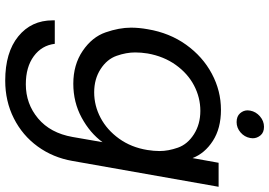

<svg xmlns="http://www.w3.org/2000/svg" viewBox="-168 -594 1032 736"><g transform="rotate(90 348.0 -226.0)"><path d="M448 -617Q426 -617 414.5 -630Q403 -643 403 -659Q403 -664 404 -669Q408 -691 426 -706.5Q444 -722 466 -722Q488 -722 499 -708.5Q510 -695 510 -679Q510 -674 509 -669Q505 -647 487.5 -632Q470 -617 448 -617ZM401 -557Q472 -557 520 -526Q568 -495 586 -448L604 -548H696L597 12Q584 87 541.5 145.5Q499 204 433.5 237Q368 270 289 270Q181 270 119.5 220Q58 170 58 88Q58 84 58 80H148Q154 130 195.5 160.5Q237 191 303 191Q378 191 434 144Q490 97 505 12L525 -103Q490 -55 431 -23Q372 9 301 9Q228 9 175 -27Q122 -63 104 -115Q86 -167 86 -212Q86 -243 92 -276Q106 -360 151.5 -423.5Q197 -487 262.5 -522Q328 -557 401 -557ZM555 -275Q559 -300 559 -322Q559 -355 546 -392Q533 -429 494.5 -453.5Q456 -478 405 -478Q354 -478 308 -454Q262 -430 229 -384Q196 -338 185 -276Q181 -251 181 -228Q181 -194 194 -157Q207 -120 245 -95.5Q283 -71 334 -71Q385 -71 431.5 -95.5Q478 -120 511.5 -166.5Q545 -213 555 -275Z"/></g></svg>

Font: Fz Poppins
Style: Italic
Weight: 400
Italic angle: -10°
Designer: Ninad Kale (Devanagari), Jonny Pinhorn (Latin)
Foundry: Indian Type Foundry
Version: Vit hóa bi Vntype.Com & FontZin.Com